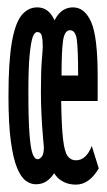

<svg xmlns="http://www.w3.org/2000/svg" viewBox="-20 -489 290 521"><path d="M186 12Q166 12 150.5 3.5Q135 -5 127 -19Q118 -5 106 3Q94 11 77 11Q63 11 50 1.5Q37 -8 26.5 -33Q16 -58 9.5 -105Q3 -152 3 -228Q3 -321 12 -373.5Q21 -426 38.5 -447.5Q56 -469 81 -469Q96 -469 107.5 -461Q119 -453 128 -434Q138 -453 150.5 -461Q163 -469 178 -469Q210 -469 227.5 -429Q245 -389 245 -283V-215H146Q147 -147 151 -112Q155 -77 163.5 -65.5Q172 -54 186 -54Q214 -54 229 -93L248 -32Q222 12 186 12ZM147 -284H192Q192 -355 188.5 -381Q185 -407 170 -407Q155 -407 151 -378Q147 -349 147 -284ZM82 -57Q88 -57 93.5 -64Q99 -71 99 -89Q99 -91 98.5 -96.5Q98 -102 97 -112Q91 -183 91 -238Q91 -296 93.5 -325.5Q96 -355 96 -362Q96 -381 93.5 -391.5Q91 -402 81 -402Q74 -402 69 -389Q64 -376 60.5 -340.5Q57 -305 57 -239Q57 -165 60 -125.5Q63 -86 68.5 -71.5Q74 -57 82 -57Z"/></svg>

Font: Inconsolata UltraCondensed Bold
Style: Regular
Weight: 700
Width: 1
Monospace: yes
Designer: Raph Levien, Cyreal, Brenton Simpson
Foundry: Raph Levien, Cyreal, Google
Version: Version 3.001; ttfautohint (v1.8.2.53-6de2)